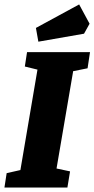

<svg xmlns="http://www.w3.org/2000/svg" viewBox="-39 -846 426 866"><path d="M291 -525 216 -86 277 -73 265 0H-19L-9 -65L53 -79L130 -532L73 -546L83 -611H367L356 -538ZM123 -720 318 -826 365 -739 340 -694 134 -658Z"/></svg>

Font: Grenze ExtraBold
Style: Italic
Weight: 800
Italic angle: -10°
Designer: Renata Polastri
Foundry: Omnibus-Type
Version: Version 1.002; ttfautohint (v1.8)